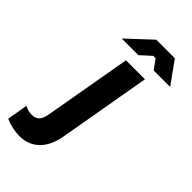

<svg xmlns="http://www.w3.org/2000/svg" viewBox="-381 -795 1065 1065"><g transform="rotate(45 151.5 -262.5)"><path d="M-103.8 170.6 -82.6 48.8Q-69.2 56.2 -56.6 59.8Q-44 63.4 -28.8 63.4Q1 63.4 16.7 47.9Q32.4 32.4 39 -6.4L129 -520H278L182.8 24.8Q168.4 106.6 123 150.9Q77.6 195.2 9.4 195.2Q-19.4 195.2 -48.5 188.9Q-77.6 182.6 -103.8 170.6ZM278 -588.8 236.8 -644.6H218.8L157.2 -588.8H26.8L167.2 -720H312.8L406.8 -588.8Z"/></g></svg>

Font: Fixel Italic Variable 20240409 Display Thin
Style: Italic
Weight: 100
Italic angle: -10°
Designer: AlfaBravo + MacPaw
Foundry: Kyrylo Tkachov, Marchela Mozhyna, Serhii Makarenko, Maria Weinstein, Zakhar Kryvoshyya
Version: Version 1.211;Glyphs 3.2 (3225)